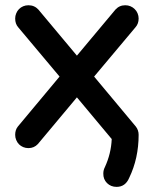

<svg xmlns="http://www.w3.org/2000/svg" viewBox="-20 -567 587 735"><path d="M274.4 -194.3 125 -15.6Q110.4 0 88.9 0Q78.1 0 68.8 -3.9Q59.6 -7.8 52.7 -14.6Q45.9 -21.5 42 -31.2Q38.1 -40.5 38.1 -50.8Q38.1 -69.8 48.3 -82.5L208 -273.9L49.8 -462.4Q38.1 -475.6 38.1 -496.1Q38.1 -506.3 42 -515.6Q45.9 -525.4 52.7 -532.2Q59.6 -539.1 68.8 -543Q78.1 -546.9 88.9 -546.9Q111.8 -546.9 127 -530.3L274.4 -354L421.9 -530.3Q437 -546.9 459.5 -546.9Q470.2 -546.9 479.5 -543Q488.8 -539.1 495.6 -532.2Q502.9 -525.4 506.8 -515.6Q510.7 -506.3 510.7 -496.1Q510.7 -476.1 498.5 -462.4L340.3 -273.9L500 -82.5Q510.7 -68.8 510.7 -50.8Q510.7 39.1 474.6 113.8Q460 148.4 426.3 148.4Q404.3 148.4 389.6 133.8Q375 119.1 375.5 97.2Q375.5 84.5 381.3 73.2Q405.3 21.5 407.7 -34.7Z"/></svg>

Font: Comfortaa
Style: Bold
Weight: 700
Designer: Johan Aakerlund
Foundry: Johan Aakerlund
Version: Version 2.001; ttfautohint (v1.4.1)